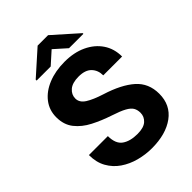

<svg xmlns="http://www.w3.org/2000/svg" viewBox="-259 -1015 1140 1140"><g transform="rotate(-45 310.5 -445.5)"><path d="M427.2 -187.5Q427.2 -211.4 417.2 -229.2Q407.2 -247.1 378.7 -262.9Q350.1 -278.8 294.4 -296.9Q231 -317.9 176 -346.2Q121.1 -374.5 87.6 -417Q54.2 -459.5 54.2 -522Q54.2 -582 88.9 -626.7Q123.5 -671.4 184.1 -696Q244.6 -720.7 322.8 -720.7Q400.9 -720.7 460.2 -692.9Q519.5 -665 552.7 -615.7Q585.9 -566.4 585.9 -501H427.7Q427.7 -544.4 400.9 -572Q374 -599.6 319.3 -599.6Q266.1 -599.6 239.5 -576.7Q212.9 -553.7 212.9 -521Q212.9 -486.8 248.5 -464.1Q284.2 -441.4 349.1 -420.9Q463.4 -385.3 524.7 -331.3Q585.9 -277.3 585.9 -188.5Q585.9 -94.2 514.9 -42.2Q443.8 9.8 325.7 9.8Q272 9.8 219.7 -4.2Q167.5 -18.1 125.2 -46.9Q83 -75.7 57.9 -120.4Q32.7 -165 32.7 -226.6H191.9Q191.9 -162.1 228 -136.5Q264.2 -110.8 325.7 -110.8Q378.4 -110.8 402.8 -133.1Q427.2 -155.3 427.2 -187.5ZM364.7 -901.4 518.6 -764.6V-758.8H397.9L320.8 -827.6L244.1 -758.8H126V-766.6L276.9 -901.4Z"/></g></svg>

Font: Vazirmatn UI ExtraBold
Style: Regular
Weight: 800
Designer: Saber Rastikerdar
Foundry: Saber Rastikerdar
Version: Version 33.003